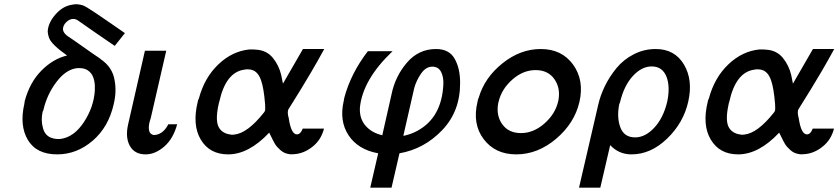

<svg xmlns="http://www.w3.org/2000/svg" viewBox="-20 -709 3900 893"><path d="M93 -225 95 -239Q118 -325 172 -380Q226 -435 292 -451Q221 -501 209 -531Q202 -550 202 -565Q205 -605 240 -644Q275 -683 321 -688Q336 -691 354 -687Q362 -686 371.5 -681.5Q381 -677 399.5 -665Q418 -653 430 -645Q442 -637 477 -613L561 -555L514 -496H513L424 -557Q352 -608 341.5 -614.5Q331 -621 321 -621Q305 -621 291 -608.5Q277 -596 274 -582Q268 -560 296 -540Q315 -528 365.5 -492Q416 -456 445 -437L446 -436Q447 -435 448 -434Q503 -397 513 -336Q523 -283 509 -225Q485 -118 411 -54.5Q337 9 246 9Q150 9 110 -57.5Q70 -124 93 -225ZM182 -198Q182 -196 180 -193Q178 -190 178 -188Q170 -150 179 -117Q188 -76 225 -66Q242 -61 263 -63Q325 -72 370.5 -141.5Q416 -211 421 -287Q424 -338 405 -366Q389 -387 365 -391Q349 -393 339 -392Q288 -387 243.5 -329Q199 -271 182 -198Z M576 -131 654 -473H753V-472L681 -159L679 -153L675 -139Q664 -88 694 -81Q737 -81 763 -131H804Q786 -64 744 -27.5Q702 9 657 9Q606 9 584 -30.5Q562 -70 576 -131Z M900 -237Q901 -244 905 -251Q931 -348 995.5 -409.5Q1060 -471 1140 -479Q1167 -479 1172 -478Q1220 -475 1248.5 -440.5Q1277 -406 1288 -360L1296 -320Q1378 -461 1389 -481H1488Q1457 -424 1427.5 -374Q1398 -324 1382 -298Q1366 -272 1347 -241.5Q1328 -211 1323 -203Q1314 -190 1323 -159Q1334 -84 1361 -84Q1378 -84 1388 -111H1487Q1474 -59 1434 -27Q1394 5 1349 8Q1332 10 1321 7Q1301 4 1284 -11Q1267 -26 1259 -39.5Q1251 -53 1242 -72Q1233 -91 1232 -92Q1137 9 1041 9Q955 9 914 -59.5Q873 -128 900 -237ZM1000 -236Q999 -234 998 -230Q997 -226 997 -225Q979 -144 1000 -113Q1016 -89 1048 -84Q1057 -81 1069 -83Q1131 -89 1207 -185Q1211 -189 1213 -196Q1214 -200 1213 -224Q1207 -300 1194 -336Q1178 -383 1140 -386Q1128 -388 1116 -385Q1030 -373 1000 -236Z M1579 -241Q1579 -245 1581 -253Q1611 -367 1691 -471H1806Q1667 -339 1654 -209Q1651 -158 1680 -124.5Q1709 -91 1758 -80L1801 -270Q1818 -354 1872.5 -417.5Q1927 -481 2008 -481Q2069 -481 2094.5 -436Q2120 -391 2120 -325Q2121 -192 2037 -104Q1953 -16 1838 4L1801 164H1702L1739 4Q1645 -13 1601 -80Q1557 -147 1579 -241ZM1856 -78H1861Q1895 -86 1922 -101Q2034 -162 2042 -315Q2044 -350 2031.5 -374.5Q2019 -399 1991 -399Q1961 -399 1939 -367.5Q1917 -336 1907 -301Z M2201 -236Q2202 -245 2207 -256Q2234 -348 2317 -414.5Q2400 -481 2495 -481Q2593 -481 2645.5 -408.5Q2698 -336 2675 -235Q2652 -136 2566.5 -63.5Q2481 9 2381 9Q2283 9 2229.5 -62Q2176 -133 2201 -236ZM2299 -236Q2299 -234 2298 -232Q2297 -230 2297 -228Q2287 -171 2316.5 -130.5Q2346 -90 2403 -90Q2461 -90 2511.5 -134Q2562 -178 2576 -237Q2589 -296 2559.5 -339.5Q2530 -383 2471 -383Q2413 -383 2363 -339Q2313 -295 2299 -236Z M2673 164 2762 -220Q2772 -265 2793.5 -309Q2815 -353 2847.5 -392.5Q2880 -432 2927.5 -456.5Q2975 -481 3030 -481Q3118 -481 3161 -409Q3204 -337 3181 -236Q3159 -138 3083 -64.5Q3007 9 2917 9Q2858 9 2818 -34L2772 164ZM2864 -234Q2862 -230 2860 -224Q2848 -162 2865.5 -116Q2883 -70 2934 -70Q2981 -70 3023 -115Q3065 -160 3083 -235Q3098 -305 3080 -352Q3061 -400 3011 -400Q2964 -400 2923 -355Q2882 -310 2864 -234Z M3272 -237Q3273 -244 3277 -251Q3303 -348 3367.5 -409.5Q3432 -471 3512 -479Q3539 -479 3544 -478Q3592 -475 3620.5 -440.5Q3649 -406 3660 -360L3668 -320Q3750 -461 3761 -481H3860Q3829 -424 3799.5 -374Q3770 -324 3754 -298Q3738 -272 3719 -241.5Q3700 -211 3695 -203Q3686 -190 3695 -159Q3706 -84 3733 -84Q3750 -84 3760 -111H3859Q3846 -59 3806 -27Q3766 5 3721 8Q3704 10 3693 7Q3673 4 3656 -11Q3639 -26 3631 -39.5Q3623 -53 3614 -72Q3605 -91 3604 -92Q3509 9 3413 9Q3327 9 3286 -59.5Q3245 -128 3272 -237ZM3372 -236Q3371 -234 3370 -230Q3369 -226 3369 -225Q3351 -144 3372 -113Q3388 -89 3420 -84Q3429 -81 3441 -83Q3503 -89 3579 -185Q3583 -189 3585 -196Q3586 -200 3585 -224Q3579 -300 3566 -336Q3550 -383 3512 -386Q3500 -388 3488 -385Q3402 -373 3372 -236Z"/></svg>

Font: Coval
Style: Italic
Weight: 400
Foundry: Context Ltd
Version: Version 001.000